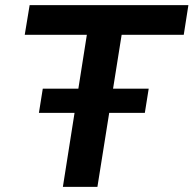

<svg xmlns="http://www.w3.org/2000/svg" viewBox="-20 -725 751 745"><path d="M224 0 317 -590H76L95 -705H711L693 -590H452L358 0ZM131 -287 146 -381H557L542 -287Z"/></svg>

Font: Nunito Sans 8pt
Style: Bold Italic
Weight: 700
Italic angle: -9°
Version: Version 3.101;gftools[0.9.27]